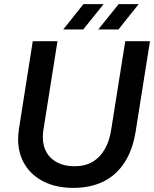

<svg xmlns="http://www.w3.org/2000/svg" viewBox="-20 -900 748 932"><path d="M335 12Q255 12 194.5 -17.5Q134 -47 101 -100.5Q68 -154 68 -224Q68 -236 69 -248.5Q70 -261 72 -274L139 -700H259L190 -265Q189 -257 188.5 -249Q188 -241 188 -233Q188 -190 207 -158.5Q226 -127 260.5 -110Q295 -93 341 -93Q393 -93 429.5 -114.5Q466 -136 489 -176.5Q512 -217 520 -272L588 -700H708L638 -259Q624 -173 585 -112Q546 -51 483.5 -19.5Q421 12 335 12ZM457 -757 556 -880H653L555 -757ZM287 -757 385 -880H483L384 -757Z"/></svg>

Font: MuseoModerno Medium
Style: Italic
Weight: 500
Italic angle: -9°
Designer: Pablo Cosgaya, Héctor Gatti, Marcela Romero, and the Authors of The MuseoModerno Project.
Foundry: Omnibus-Type Team
Version: Version 1.003